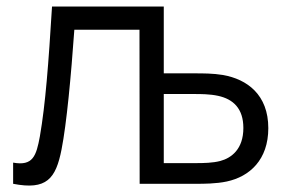

<svg xmlns="http://www.w3.org/2000/svg" viewBox="-20 -560 878 585"><path d="M20 0C122 20 150 -15.5 167.5 -104.5C183 -183 196.5 -328.5 206.5 -469.5H405L405.5 0H579.5C599 0 638.5 0 671 -7C741 -22 797.5 -73.5 797.5 -169.5C797.5 -271.5 733 -318.5 659.5 -331.5C629.5 -336.5 598.5 -336.5 572.5 -336.5H479V-540H138.5C128 -368.5 118.5 -242 101.5 -144.5C90.5 -85 80.5 -53.5 20 -64.5ZM479 -273.5H576.5C590 -273.5 619.5 -273.5 644.5 -268C690.5 -258 721.5 -229.5 721.5 -170C721.5 -105.5 685 -78.5 651 -69.5C628 -63.5 601 -63 576.5 -63H479Z"/></svg>

Font: Manrope
Style: Regular
Weight: 400
Designer: Mikhail Sharanda
Foundry: Mikhail Sharanda
Version: Version 4.505